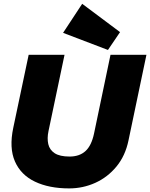

<svg xmlns="http://www.w3.org/2000/svg" viewBox="-20 -997 806 1030"><path d="M351.1 13.7Q243.2 13.7 167.5 -22.5Q91.8 -58.6 60.1 -131.1Q28.3 -203.6 51.3 -312L133.8 -703.1H326.2L240.2 -293.9Q231.9 -254.9 239 -223.9Q246.1 -192.9 273.4 -175Q300.8 -157.2 353.5 -157.2Q406.2 -157.2 438.5 -186.5Q470.7 -215.8 484.4 -280.3L572.8 -703.1H765.6L669.4 -244.1Q652.3 -161.1 604.7 -103.5Q557.1 -45.9 491 -16.1Q424.8 13.7 351.1 13.7ZM559.1 -729 318.4 -820.8 420.9 -976.6 624 -824.7Z"/></svg>

Font: Schibsted Grotesk Black
Style: Italic
Weight: 900
Italic angle: -12°
Designer: Bakken & Baeck AS, Henrik Kongsvoll
Foundry: Schibsted ASA
Version: Version 1.100;gftools[0.9.25]